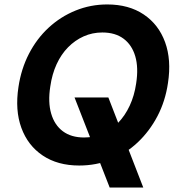

<svg xmlns="http://www.w3.org/2000/svg" viewBox="-20 -732 806 863"><path d="M473 111 315 -294H467L624 111ZM336 12Q239 12 172 -33Q105 -78 76 -157.5Q47 -237 63 -341Q75 -422 110 -490Q145 -558 198.5 -607.5Q252 -657 319.5 -684.5Q387 -712 462 -712Q559 -712 626 -667Q693 -622 722 -542.5Q751 -463 735 -359Q723 -277 687.5 -209.5Q652 -142 599 -92Q546 -42 479 -15Q412 12 336 12ZM358 -114Q403 -114 441.5 -131Q480 -148 511 -180Q542 -212 563 -257Q584 -302 592 -357Q603 -428 588 -479Q573 -530 535.5 -558Q498 -586 440 -586Q395 -586 356 -568.5Q317 -551 286 -519.5Q255 -488 234.5 -443.5Q214 -399 206 -343Q195 -273 210 -221.5Q225 -170 262.5 -142Q300 -114 358 -114Z"/></svg>

Font: DM Sans 10pt ExtraBold
Style: Italic
Weight: 800
Italic angle: -10°
Version: Version 4.004;gftools[0.9.30]